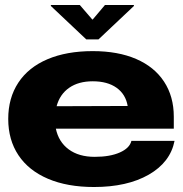

<svg xmlns="http://www.w3.org/2000/svg" viewBox="-20 -737 734 770"><path d="M357 13Q250 13 172.5 -20Q95 -53 54 -114.5Q13 -176 13 -260Q13 -344 53.5 -405.5Q94 -467 170.5 -499.5Q247 -532 352 -532Q453 -532 526 -500.5Q599 -469 638 -409.5Q677 -350 677 -269V-221H204Q215 -168 255.5 -138Q296 -108 360 -108Q421 -108 460.5 -125.5Q500 -143 507 -172H680Q663 -86 576.5 -36.5Q490 13 357 13ZM492 -312Q484 -359 447.5 -385Q411 -411 352 -411Q295 -411 257.5 -385Q220 -359 207 -311ZM517 -713 375 -579H326L184 -713V-717H300L350 -659H352L401 -717H517Z"/></svg>

Font: Non Bureau Extended
Style: Bold
Weight: 700
Width: 7
Designer: Jona Saucedo
Foundry: Non Foundry
Version: Version 1.000; ttfautohint (v1.8.4)